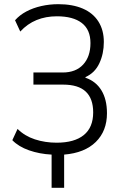

<svg xmlns="http://www.w3.org/2000/svg" viewBox="-20 -733 608 919"><path d="M227 166V7Q169 4 119 -13.5Q69 -31 39 -62L64 -116Q98 -82 147 -66Q196 -50 251 -50Q336 -50 381 -86.5Q426 -123 426 -195Q426 -261 390.5 -294.5Q355 -328 282 -328H140V-386H280Q343 -386 378 -424Q413 -462 413 -527Q413 -591 371.5 -623Q330 -655 252 -655Q199 -655 155 -637Q111 -619 77 -582L52 -636Q74 -661 106 -678Q138 -695 177.5 -704Q217 -713 259 -713Q327 -713 376 -692Q425 -671 451 -630Q477 -589 477 -532Q477 -476 455.5 -430Q434 -384 389 -364V-361Q439 -344 465.5 -300.5Q492 -257 492 -191Q492 -106 438.5 -53.5Q385 -1 287 7V166Z"/></svg>

Font: Nunito Sans 7pt Condensed Light
Style: Regular
Weight: 300
Width: 3
Designer: Vernon Adams
Foundry: Vernon Adams
Version: Version 3.101;gftools[0.9.27]